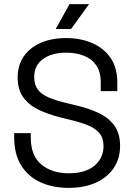

<svg xmlns="http://www.w3.org/2000/svg" viewBox="-20 -899 654 933"><path d="M49 -231V-252.2H129.5V-231Q129.5 -142.5 180.9 -99.8Q232.2 -57 313.5 -57Q395.8 -57 439.4 -94.1Q483 -131.2 483 -189Q483 -227.8 463.5 -251.4Q444 -275 408.8 -289.5Q373.5 -304 326.2 -315.5L272.5 -328.8Q211.8 -344 165.1 -367Q118.5 -390 92.1 -427.4Q65.8 -464.8 65.8 -523.5Q65.8 -582.2 95.5 -625.1Q125.2 -668 178.1 -691Q231 -714 301.5 -714Q372 -714 428.2 -689.6Q484.5 -665.2 517.2 -617.8Q550 -570.2 550 -498.8V-456H469.5V-498.8Q469.5 -550 447.6 -581.6Q425.8 -613.2 387.8 -628.1Q349.8 -643 301.5 -643Q231.8 -643 189 -612.2Q146.2 -581.5 146.2 -524.5Q146.2 -486.5 164.2 -463.2Q182.2 -440 215.6 -425.8Q249 -411.5 295.5 -400.2L349.2 -387Q409.2 -373.2 457.6 -350.9Q506 -328.5 534.8 -290.1Q563.5 -251.8 563.5 -190Q563.5 -128.2 532.5 -82.4Q501.5 -36.5 445.4 -11.2Q389.2 14 313.5 14Q237 14 177.2 -13.1Q117.5 -40.2 83.2 -94.6Q49 -149 49 -231ZM250.8 -758 317.8 -879H412.8L325.2 -758Z"/></svg>

Font: Space 7353
Style: Regular
Weight: 400
Designer: Christine Claussen + Ruben Lyon  (Space 7353)
Version: Version 1.000;FEAKit 1.0